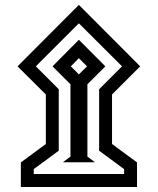

<svg xmlns="http://www.w3.org/2000/svg" viewBox="-20 -671 632 769"><path d="M163.6 -292.5V-94.2L63.5 -20.5V78.1H528.8V-20.5L428.7 -94.2V-292.5L541.5 -405.3L295.9 -651.4L50.3 -405.3ZM295.9 -577.6 468.8 -405.3 377 -313.5V-67.4L477.1 6.3V25.9H115.2V6.3L215.3 -67.4V-313.5L123.5 -405.3ZM360.4 -21 330.1 -43.9V-333.5L401.9 -405.3L295.9 -511.7L190.4 -405.3L262.2 -333.5V-43.9L231.9 -21ZM295.9 -438 328.6 -405.3 295.9 -373 263.7 -405.3Z"/></svg>

Font: Vazirmatn ExtraBold
Style: Regular
Weight: 800
Designer: Saber Rastikerdar
Foundry: Saber Rastikerdar
Version: Version 33.003